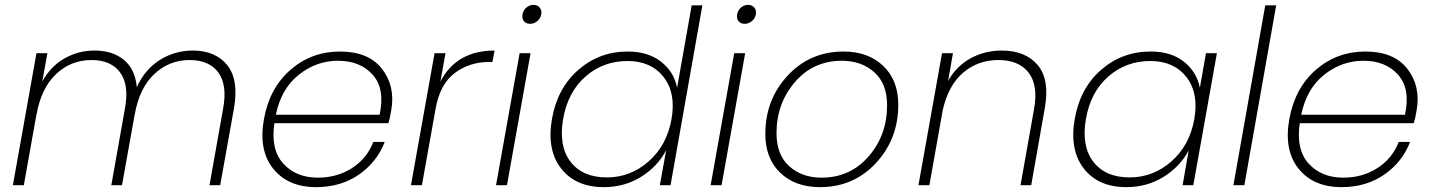

<svg xmlns="http://www.w3.org/2000/svg" viewBox="-20 -762 5897 790"><path d="M842 0 898 -315Q916 -412 878.5 -463.5Q841 -515 760 -515Q676 -515 614.5 -457Q553 -399 534 -289V-290L482 0H438L494 -315Q512 -412 474.5 -463.5Q437 -515 356 -515Q272 -515 210.5 -457Q149 -399 130 -289V-291L78 0H33L130 -543H175L154 -427Q189 -490 246 -522Q303 -554 369 -554Q443 -554 489.5 -516Q536 -478 543 -403Q576 -477 638 -515.5Q700 -554 773 -554Q866 -554 914.5 -494.5Q963 -435 943 -318L886 0Z M1371 -512Q1282 -512 1209.5 -454.5Q1137 -397 1115 -290H1542Q1565 -397 1513.5 -454.5Q1462 -512 1371 -512ZM1563 -178Q1531 -95 1456.5 -43.5Q1382 8 1281 8Q1165 8 1104 -68Q1043 -144 1066 -272Q1089 -400 1175.5 -475Q1262 -550 1379 -550Q1496 -550 1551.5 -479Q1607 -408 1590 -309Q1584 -273 1578 -255H1109Q1093 -147 1145.5 -89Q1198 -31 1288 -31Q1367 -31 1428.5 -70.5Q1490 -110 1516 -178Z M1772 -313 1716 0H1671L1768 -543H1813L1792 -426Q1858 -554 2015 -554L2006 -507H1992Q1912 -507 1851 -461.5Q1790 -416 1772 -313Z M2021 0 2118 -543H2163L2066 0ZM2130 -703Q2133 -720 2146 -731Q2159 -742 2175 -742Q2191 -742 2200.5 -731Q2210 -720 2207 -703Q2204 -686 2190.5 -675Q2177 -664 2161 -664Q2145 -664 2136 -674.5Q2127 -685 2130 -703Z M2563 -550Q2646 -550 2699.5 -508.5Q2753 -467 2766 -401L2826 -740H2870L2739 0H2695L2721 -144Q2686 -77 2618 -34.5Q2550 8 2464 8Q2349 8 2289 -68.5Q2229 -145 2251 -272Q2273 -399 2359.5 -474.5Q2446 -550 2563 -550ZM2743 -272Q2762 -379 2710.5 -445Q2659 -511 2562 -511Q2462 -511 2389 -447Q2316 -383 2297 -272Q2278 -161 2327.5 -96.5Q2377 -32 2477 -32Q2574 -32 2649 -98Q2724 -164 2743 -272Z M2904 0 3001 -543H3046L2949 0ZM3013 -703Q3016 -720 3029 -731Q3042 -742 3058 -742Q3074 -742 3083.5 -731Q3093 -720 3090 -703Q3087 -686 3073.5 -675Q3060 -664 3044 -664Q3028 -664 3019 -674.5Q3010 -685 3013 -703Z M3676 -331Q3676 -190 3584 -91Q3492 8 3354 8Q3252 8 3190.5 -51Q3129 -110 3129 -211Q3129 -352 3221 -451Q3313 -550 3451 -550Q3552 -550 3614 -491Q3676 -432 3676 -331ZM3175 -214Q3175 -125 3227.5 -78Q3280 -31 3360 -31Q3478 -31 3554 -118.5Q3630 -206 3630 -329Q3630 -418 3577 -465Q3524 -512 3444 -512Q3326 -512 3250.5 -424Q3175 -336 3175 -214Z M4179 0 4235 -315Q4252 -412 4212 -463.5Q4172 -515 4088 -515Q4004 -515 3943 -463Q3882 -411 3859 -309L3804 0H3759L3856 -543H3901L3881 -429Q3915 -490 3973.5 -522Q4032 -554 4102 -554Q4199 -554 4249.5 -494.5Q4300 -435 4279 -318L4223 0Z M4714 -550Q4799 -550 4851.5 -508Q4904 -466 4917 -401L4942 -543H4987L4890 0H4846L4871 -143Q4836 -77 4768 -34.5Q4700 8 4614 8Q4499 8 4439.5 -68.5Q4380 -145 4402 -272Q4424 -399 4510.5 -474.5Q4597 -550 4714 -550ZM4894 -272Q4913 -379 4861.5 -445Q4810 -511 4713 -511Q4613 -511 4540 -447Q4467 -383 4448 -272Q4429 -161 4478.5 -96.5Q4528 -32 4628 -32Q4725 -32 4800 -98Q4875 -164 4894 -272Z M5055 0 5186 -740H5231L5100 0Z M5590 -512Q5501 -512 5428.5 -454.5Q5356 -397 5334 -290H5761Q5784 -397 5732.5 -454.5Q5681 -512 5590 -512ZM5782 -178Q5750 -95 5675.5 -43.5Q5601 8 5500 8Q5384 8 5323 -68Q5262 -144 5285 -272Q5308 -400 5394.5 -475Q5481 -550 5598 -550Q5715 -550 5770.5 -479Q5826 -408 5809 -309Q5803 -273 5797 -255H5328Q5312 -147 5364.5 -89Q5417 -31 5507 -31Q5586 -31 5647.5 -70.5Q5709 -110 5735 -178Z"/></svg>

Font: Poppins ExtraLight
Style: Italic
Weight: 275
Italic angle: -10°
Designer: Ninad Kale (Devanagari), Jonny Pinhorn (Latin)
Foundry: Indian Type Foundry
Version: Version 3.200;PS 1.000;hotconv 16.6.54;makeotf.lib2.5.65590